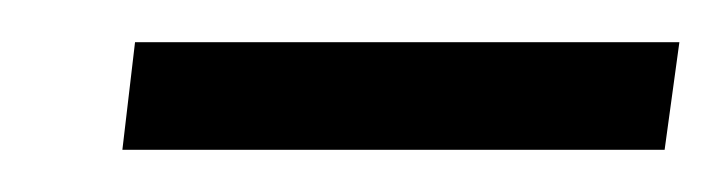

<svg xmlns="http://www.w3.org/2000/svg" viewBox="-20 -531 342 91"><path d="M38 -460 44 -511H302L295 -460Z"/></svg>

Font: Genos Thin SemiBold
Style: Italic
Weight: 600
Italic angle: -8°
Version: Version 1.010